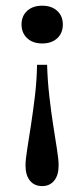

<svg xmlns="http://www.w3.org/2000/svg" viewBox="-20 -447 290 660"><path d="M125 192.7Q98.4 192.7 83.1 174.2Q67.7 155.6 67.7 121.8Q67.7 102.4 73.4 66.5Q79 30.6 86.3 -16.1Q93.5 -62.9 100 -116.5Q106.5 -170.2 107.3 -224.2H141.9Q143.5 -169.4 149.6 -116.1Q155.6 -62.9 162.9 -16.5Q170.2 29.8 175.8 65.7Q181.5 101.6 181.5 121Q181.5 155.6 166.1 174.2Q150.8 192.7 125 192.7ZM125 -297.6Q92.7 -297.6 73.4 -315.7Q54 -333.9 54 -362.9Q54 -391.9 73.4 -409.7Q92.7 -427.4 125 -427.4Q157.3 -427.4 176.6 -409.7Q196 -391.9 196 -362.9Q196 -333.1 176.6 -315.3Q157.3 -297.6 125 -297.6Z"/></svg>

Font: Playfair 9pt SemiBold
Style: Regular
Weight: 600
Designer: Claus Eggers Sørensen
Foundry: Claus Eggers Sørensen
Version: Version 2.001;gftools[0.9.30]